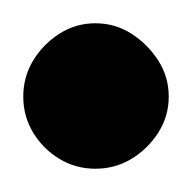

<svg xmlns="http://www.w3.org/2000/svg" viewBox="-32 -653 165 165"><path d="M-12 -570Q-12 -553 -3.5 -539Q5 -525 19 -516.5Q33 -508 50 -508Q67 -508 81 -516.5Q95 -525 104 -539Q113 -553 113 -570Q113 -587 104 -601Q95 -615 81 -624Q67 -633 50 -633Q33 -633 19 -624Q5 -615 -3.5 -601Q-12 -587 -12 -570Z"/></svg>

Font: Linefont Medium
Style: Regular
Weight: 500
Monospace: yes
Version: Version 3.002;gftools[0.9.33]